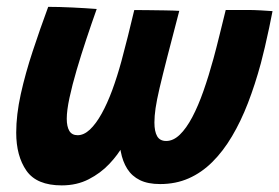

<svg xmlns="http://www.w3.org/2000/svg" viewBox="-20 -550 823 566"><path d="M162 -3.5Q88.1 -3.5 57.9 -46.9Q27.8 -90.2 27.8 -159Q27.8 -211.5 41.3 -272.8Q54.9 -334.1 76.6 -399.6Q98.2 -465.1 122.1 -529.8Q153.9 -529.8 193.4 -527.9Q233 -526 265.1 -523.5Q250.1 -481.5 234.7 -435.1Q219.2 -388.6 206 -343.8Q192.8 -299 184.8 -261.6Q176.8 -224.2 176.8 -200Q176.8 -176.9 184.4 -164.1Q192.1 -151.4 208.9 -151.4Q227.2 -151.4 245.1 -168.1Q262.9 -184.9 279.5 -214.7Q296.1 -244.5 310.8 -284.1Q325.4 -323.8 337.9 -369.5Q347 -403.6 357.1 -443.5Q367.2 -483.4 375.8 -520.4Q390.4 -520.4 415.6 -520.1Q440.8 -519.9 466.6 -519.4Q492.5 -519 508.5 -518Q487.1 -436.2 472.9 -381.2Q458.8 -326.2 450.4 -290.4Q442 -254.5 438.6 -231Q435.2 -207.5 435.2 -188.8Q435.2 -162.5 443.3 -148.4Q451.4 -134.4 469.9 -134.4Q490.8 -134.4 510 -152.9Q529.2 -171.4 546.8 -204.6Q564.4 -237.9 579.9 -282.2Q595.5 -326.5 609.4 -377.6Q617.9 -408.8 627.1 -446.4Q636.4 -484 645.4 -520.5Q659.8 -520.6 676.9 -520.6Q694.1 -520.6 711.2 -520.6Q727.2 -520.6 749.3 -519.4Q771.4 -518.2 783.4 -517.2Q779.6 -497 773.5 -468.1Q767.4 -439.2 760.8 -411Q754.2 -382.8 749 -363.5Q732 -300.8 711 -246.4Q690 -192.1 663.9 -148.2Q637.9 -104.2 606.1 -72.6Q574.4 -41 536.2 -24.2Q498.1 -7.4 452.1 -7.4Q416.1 -7.4 392.5 -19Q368.9 -30.6 355.2 -52.2Q341.5 -73.8 335.9 -103.8Q330.2 -133.9 330.2 -170.9L365 -171.5Q359.5 -150.9 343.7 -122.4Q327.9 -93.9 302.2 -66.7Q276.5 -39.5 241.4 -21.5Q206.4 -3.5 162 -3.5Z"/></svg>

Font: Grandstander Thin
Style: Italic
Weight: 100
Italic angle: -15°
Designer: Tyler Finck
Foundry: Etcetera Type Co
Version: Version 1.200